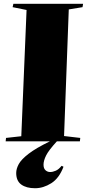

<svg xmlns="http://www.w3.org/2000/svg" viewBox="-20 -750 471 1019"><path d="M10 0 12 -18 93 -27 121 -697 47 -712 51 -730H421L418 -712L345 -700L320 -28L406 -18L404 0H282Q238 48 224.5 75.5Q211 103 211 124Q211 144 221.5 153.5Q232 163 246 163Q260 163 276 156Q292 149 307 130L317 135Q294 196 252 222.5Q210 249 166 249Q120 249 93 229.5Q66 210 66 168Q66 146 79.5 121Q93 96 132 66Q171 36 245 0Z"/></svg>

Font: Literata 72pt Black
Style: Italic
Weight: 900
Italic angle: -2°
Designer: Latin by Veronika Burian and Jose Scaglione. Greek by Irene Vlachou. Cyrillic by Vera Evstafieva
Foundry: TypeTogether
Version: Version 3.002